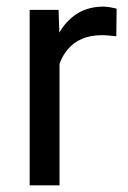

<svg xmlns="http://www.w3.org/2000/svg" viewBox="-20 -558 386 578"><path d="M331.1 -531.7C323.2 -534.2 304.2 -538.1 291 -538.1C233.9 -538.1 192.4 -511.7 164.1 -468.8C162.1 -465.8 160.2 -462.9 158.7 -459.5L156.2 -528.3H69.3V0H159.2V-366.2C165.5 -383.3 174.3 -398.4 185.5 -411.1C207.5 -437 241.7 -452.1 286.1 -452.1C302.2 -452.1 314.9 -450.2 330.1 -448.7Z"/></svg>

Font: Bert Sans
Style: Regular
Weight: 400
Designer: Christian Robertson (Google), Cristiano Sobral
Foundry: Google, Cristiano Sobral
Version: Version 3.101